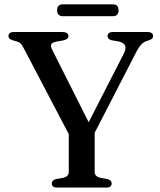

<svg xmlns="http://www.w3.org/2000/svg" viewBox="-20 -844 722 864"><path d="M396 -227 306.5 -208 86 -628.5Q78.5 -643 72 -649Q65.5 -655 54 -658L38 -662.5Q26.5 -666 22.2 -670.8Q18 -675.5 18 -682Q18 -690.5 24.2 -695.2Q30.5 -700 43.5 -700H261Q274 -700 281 -695.2Q288 -690.5 288 -682Q288 -667 264 -662L235 -657Q215.5 -653 211 -645.5Q206.5 -638 214 -622L393 -266L353 -243L537 -602.5Q548 -624 543 -638Q538 -652 514 -657.5L481.5 -663Q473.5 -665 468.8 -669.8Q464 -674.5 464 -682Q464 -690.5 470.2 -695.2Q476.5 -700 489 -700H643.5Q656 -700 662.5 -695.2Q669 -690.5 669 -682Q669 -675.5 665 -671Q661 -666.5 649.5 -662.5L642 -660Q631.5 -657 623.2 -650.8Q615 -644.5 606.8 -632.8Q598.5 -621 587.5 -599ZM289.5 -254 406 -254.5V-71Q406 -60 412.5 -53.5Q419 -47 430.5 -44L464 -38Q482.5 -33 482.5 -18Q482.5 -10 476.8 -5Q471 0 458.5 0H237Q224.5 0 218.8 -5Q213 -10 213 -18Q213 -33 231.5 -38L265 -44Q277 -47 283.2 -53.5Q289.5 -60 289.5 -71ZM237 -797.5Q237 -811 243.8 -817.8Q250.5 -824.5 262.5 -824.5H488Q500.5 -824.5 507 -818Q513.5 -811.5 513.5 -798Q513.5 -784.5 507 -777.8Q500.5 -771 488 -771H262.5Q250.5 -771 243.8 -777.8Q237 -784.5 237 -797.5Z"/></svg>

Font: Fraunces
Style: Regular
Weight: 400
Version: Version 1.000;[b76b70a41]